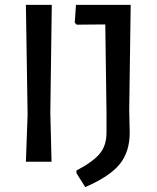

<svg xmlns="http://www.w3.org/2000/svg" viewBox="-20 -662 641 786"><path d="M192 -642 186 -202 191 0H86L93 -193L86 -642ZM515 -642 509 -212 511 -119Q511 -41 470.5 9.5Q430 60 329 104L293 47V36Q360 1 388 -32.5Q416 -66 416 -119V-202L411 -562L294 -561L286 -569L291 -642Z"/></svg>

Font: Alegreya Sans Medium
Style: Regular
Weight: 500
Designer: Juan Pablo del Peral
Foundry: Huerta Tipografica
Version: Version 2.007